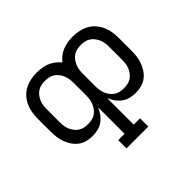

<svg xmlns="http://www.w3.org/2000/svg" viewBox="-159 -766 1218 1218"><g transform="rotate(-45 450.0 -156.5)"><path d="M548 215H352V141H409V-97Q400 -74 385 -53.5Q370 -33 350 -18.5Q330 -4 305.5 2Q281 8 256 8Q231 8 205.5 1.5Q180 -5 159.5 -20.5Q139 -36 124.5 -58Q110 -80 101.5 -104Q93 -128 90 -153.5Q87 -179 87 -205V-315Q87 -343 91.5 -370.5Q96 -398 107.5 -423.5Q119 -449 138 -470Q157 -491 181.5 -504Q206 -517 233.5 -522.5Q261 -528 289 -528Q312 -528 334.5 -524.5Q357 -521 378 -512.5Q399 -504 417.5 -490Q436 -476 450 -458Q464 -476 482.5 -490Q501 -504 522 -512.5Q543 -521 565.5 -524.5Q588 -528 611 -528Q639 -528 666.5 -522.5Q694 -517 718.5 -504Q743 -491 762 -470Q781 -449 792.5 -423.5Q804 -398 808.5 -370.5Q813 -343 813 -315V-205Q813 -179 810 -153.5Q807 -128 798.5 -104Q790 -80 775.5 -58Q761 -36 740.5 -20.5Q720 -5 694.5 1.5Q669 8 644 8Q619 8 594.5 2Q570 -4 550 -18.5Q530 -33 515 -53.5Q500 -74 491 -97V141H548ZM289 -66Q307 -66 324 -69.5Q341 -73 355.5 -83Q370 -93 380.5 -107Q391 -121 397.5 -137Q404 -153 406.5 -170.5Q409 -188 409 -205V-315Q409 -332 406.5 -349.5Q404 -367 397.5 -383Q391 -399 380.5 -413Q370 -427 355.5 -437Q341 -447 324 -450.5Q307 -454 289 -454Q272 -454 254.5 -450.5Q237 -447 222.5 -437Q208 -427 197.5 -413Q187 -399 180.5 -383Q174 -367 172 -349.5Q170 -332 170 -315V-205Q170 -188 172 -170.5Q174 -153 180.5 -137Q187 -121 197.5 -107Q208 -93 222.5 -83Q237 -73 254.5 -69.5Q272 -66 289 -66ZM611 -66Q628 -66 645.5 -69.5Q663 -73 677.5 -83Q692 -93 702.5 -107Q713 -121 719.5 -137Q726 -153 728 -170.5Q730 -188 730 -205V-315Q730 -332 728 -349.5Q726 -367 719.5 -383Q713 -399 702.5 -413Q692 -427 677.5 -437Q663 -447 645.5 -450.5Q628 -454 611 -454Q593 -454 576 -450.5Q559 -447 544.5 -437Q530 -427 519.5 -413Q509 -399 502.5 -383Q496 -367 493.5 -349.5Q491 -332 491 -315V-205Q491 -188 493.5 -170.5Q496 -153 502.5 -137Q509 -121 519.5 -107Q530 -93 544.5 -83Q559 -73 576 -69.5Q593 -66 611 -66Z"/></g></svg>

Font: Iosevka Etoile
Style: Regular
Weight: 400
Designer: Belleve Invis
Foundry: Belleve Invis
Version: Version 33.2.4